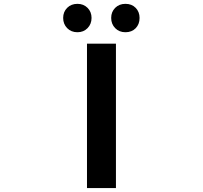

<svg xmlns="http://www.w3.org/2000/svg" viewBox="-20 -964 1040 984"><path d="M425.8 0V-740.2H574.2V0ZM377 -798.8Q344.7 -798.8 324.2 -819.8Q303.7 -840.8 303.7 -872.1Q303.7 -903.3 324.2 -923.8Q344.7 -944.3 377 -944.3Q408.2 -944.3 428.7 -923.8Q449.2 -903.3 449.2 -872.1Q449.2 -840.8 428.7 -819.8Q408.2 -798.8 377 -798.8ZM695.3 -872.1Q695.3 -839.8 675.3 -819.3Q655.3 -798.8 623 -798.8Q590.8 -798.8 570.3 -819.8Q549.8 -840.8 549.8 -872.1Q549.8 -903.3 570.3 -923.8Q590.8 -944.3 623 -944.3Q655.3 -944.3 675.3 -923.8Q695.3 -903.3 695.3 -872.1Z"/></svg>

Font: Gen Shin Gothic Monospace Bold
Style: Bold
Weight: 700
Designer: [Source Han Sans]
Ryoko NISHIZUKA  (kana & ideographs); Paul D. Hunt (Latin, Greek & Cyrillic); Wenlong ZHANG  (bopomofo
Version: Version 1.002.20150607